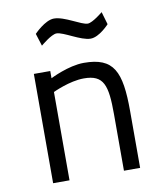

<svg xmlns="http://www.w3.org/2000/svg" viewBox="-82 -797 737 865"><g transform="rotate(-10 286.5 -365.0)"><path d="M166 0V-404C166 -404 243 -441 309 -441C400 -441 415 -392 415 -259V0H489V-260C489 -442 458 -510 321 -510C250 -510 166 -467 166 -467V-500H91V0ZM440 -721C440 -721 392 -681 370 -681C340 -681 272 -730 223 -730C182 -730 131 -676 131 -676L149 -619C149 -619 199 -662 223 -662C255 -662 326 -612 371 -612C411 -612 457 -663 457 -663Z"/></g></svg>

Font: TitilliumText22L
Style: 400 wt
Weight: 400
Designer: Campivisivi
Foundry: Campivisivi
Version: 1.000